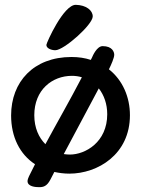

<svg xmlns="http://www.w3.org/2000/svg" viewBox="-20 -708 584 795"><path d="M364 -640C364 -665 337 -687 294 -688C243 -689 172 -530 172 -522C172 -507 194 -500 209 -500C245 -500 364 -606 364 -640ZM518 -231C518 -306 488 -376 431 -421C441 -441 453 -469 453 -481C453 -493 445 -517 405 -517C381 -517 364 -477 361 -470L356 -460C332 -468 305 -472 276 -472C119 -472 26 -369 26 -230C26 -141 62 -69 125 -28L100 22C97 28 94 37 94 42C94 65 128 67 142 67C159 67 174 64 189 35L205 4C224 8 245 11 267 11C385 11 518 -69 518 -231ZM278 -394C292 -394 306 -392 319 -388C268 -290 216 -200 168 -111C141 -138 122 -178 122 -231C122 -336 196 -394 278 -394ZM424 -235C424 -120 334 -68 269 -68C261 -68 252 -69 244 -70L389 -342C411 -314 424 -277 424 -235Z"/></svg>

Font: Life Savers
Style: ExtraBold
Weight: 800
Designer: Pablo Impallari, Rodrigo Fuenzalida, Brenda Gallo
Foundry: Pablo Impallari, Rodrigo Fuenzalida, Brenda Gallo
Version: Version 3.000